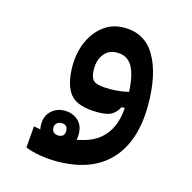

<svg xmlns="http://www.w3.org/2000/svg" viewBox="-90 -441 766 766"><g transform="rotate(15 293.0 -58.5)"><path d="M208 234.4Q173.3 234.4 138.4 228.5Q103.5 222.7 78.1 211.9L85.4 123Q114.3 128.9 140.4 132.3Q166.5 135.7 199.2 135.7Q265.6 135.7 314.7 116.5Q363.8 97.2 390.6 52Q417.5 6.8 417.5 -70.3Q417.5 -133.8 408.2 -172.6Q398.9 -211.4 379.6 -229.2Q360.4 -247.1 330.6 -247.1Q296.9 -247.1 277.1 -223.1Q257.3 -199.2 257.3 -160.2Q257.3 -123.5 273.2 -111.3Q289.1 -99.1 338.4 -99.1Q370.1 -99.1 397.2 -104.2Q424.3 -109.4 462.9 -119.1L458 -41.5H403.3Q392.6 -20 374.3 -8.5Q356 2.9 316.9 2.9Q231.4 2.9 201.4 -35.2Q171.4 -73.2 171.4 -149.9Q171.4 -204.1 191.2 -249.8Q210.9 -295.4 247.1 -323Q283.2 -350.6 332 -350.6Q418.5 -350.6 460.9 -276.9Q503.4 -203.1 503.4 -76.7Q503.4 72.8 428 153.6Q352.5 234.4 208 234.4ZM188 184.6Q154.3 184.6 132.6 163.8Q110.8 143.1 110.8 107.4Q110.8 72.8 133.1 51.8Q155.3 30.8 188 30.8Q221.2 30.8 243.7 50.8Q266.1 70.8 266.1 107.4Q266.1 144 243.7 164.3Q221.2 184.6 188 184.6ZM188 133.3Q214.4 133.3 214.4 107.4Q214.4 82 188.5 82Q176.8 82 169.2 88.9Q161.6 95.7 161.6 107.4Q161.6 120.6 169.4 127Q177.2 133.3 188 133.3Z"/></g></svg>

Font: Cascadia Code
Style: Regular
Weight: 400
Designer: Aaron Bell
Foundry: Saja Typeworks
Version: Version 2404.023